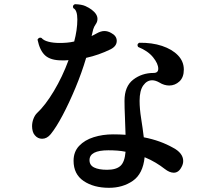

<svg xmlns="http://www.w3.org/2000/svg" viewBox="-20 -842 1040 916"><path d="M500 54Q427 54 379 21.5Q331 -11 331 -75Q331 -118 357.5 -146Q384 -174 427 -187.5Q470 -201 519 -201Q535 -201 550 -200.5Q565 -200 579 -199Q578 -242 576 -285Q574 -328 574 -361Q574 -430 615.5 -462Q657 -494 713 -494Q735 -494 735 -514Q735 -538 710.5 -568.5Q686 -599 639 -618Q636 -623 636 -627Q636 -633 644 -638Q705 -639 753 -623Q801 -607 829 -578Q857 -549 857 -510Q857 -473 836 -453.5Q815 -434 787 -434Q776 -434 764 -437.5Q752 -441 741 -448Q722 -459 706 -459Q681 -459 663.5 -434.5Q646 -410 646 -361Q646 -323 653.5 -276Q661 -229 666 -187Q707 -179 741.5 -166.5Q776 -154 806 -137Q829 -125 841.5 -109Q854 -93 854 -74Q854 -60 847 -47Q833 -18 809 -18Q789 -18 766 -36Q747 -51 723 -65.5Q699 -80 670 -92Q662 -13 614 20.5Q566 54 500 54ZM146 -197Q139 -205 136 -216.5Q133 -228 133 -240Q133 -258 139.5 -275Q146 -292 156 -302Q196 -339 237 -407.5Q278 -476 307 -555Q299 -554 291 -554Q283 -554 274 -554Q222 -554 196 -577Q170 -600 159 -653Q166 -666 178 -661Q188 -649 211 -643Q234 -637 265 -637Q282 -637 299.5 -638.5Q317 -640 334 -644Q341 -670 345 -697Q349 -724 349 -749Q349 -794 330 -803Q328 -807 328 -809Q328 -819 338 -822Q370 -821 387.5 -813Q405 -805 417 -796Q445 -775 445 -752Q445 -738 437 -727Q428 -714 424.5 -701.5Q421 -689 417 -670Q423 -673 429 -676Q435 -679 440 -682Q461 -694 478 -694Q494 -694 510 -685Q537 -671 537 -647Q537 -622 508 -607Q451 -579 391 -566Q370 -495 340 -423Q310 -351 279 -292.5Q248 -234 222 -202Q204 -180 181 -180Q160 -180 146 -197ZM491 -32Q534 -32 554.5 -50.5Q575 -69 579 -118Q560 -122 539.5 -123.5Q519 -125 497 -125Q407 -125 407 -78Q407 -54 429 -43Q451 -32 491 -32Z"/></svg>

Font: Zen Antique
Style: Regular
Weight: 400
Designer: Yoshimichi Ohira
Foundry: Positype
Version: Version 1.001